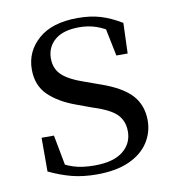

<svg xmlns="http://www.w3.org/2000/svg" viewBox="-67 -591 607 665"><g transform="rotate(-10 236.5 -258.5)"><path d="M221.4 14.6Q172.9 14.6 134 4.5Q95.1 -5.6 54.2 -25.1L54.3 -143.7H97.8L121.5 -18.1L84.9 -20.3V-56.3Q113.4 -37.5 144.2 -27.4Q174.9 -17.3 218.7 -17.3Q285.2 -17.3 318.8 -44.1Q352.5 -70.9 352.5 -113.5Q352.5 -150.2 329.8 -173.6Q307.2 -197 245.6 -216.4L193.9 -235.4Q133.2 -257 97.6 -291.4Q62 -325.9 62 -382Q62 -445.2 110.4 -487.9Q158.8 -530.6 249.1 -530.6Q294.4 -530.6 329.5 -519.9Q364.7 -509.2 402.4 -486.4L398.6 -379.4H358.9L335.1 -495.5L366.5 -490.1V-457.8Q335.7 -479.4 307.9 -488.7Q280.2 -498.1 249.1 -498.1Q192.1 -498.1 162.9 -473.1Q133.7 -448 133.7 -408.5Q133.7 -372 157.7 -349.5Q181.6 -327 236.5 -308.4L286.8 -290.4Q362.6 -264 394.7 -228.1Q426.7 -192.1 426.7 -139.6Q426.7 -96.6 403.5 -61.4Q380.3 -26.2 334.9 -5.8Q289.5 14.6 221.4 14.6Z"/></g></svg>

Font: Noto Serif SC
Style: Regular
Weight: 200
Designer: Ryoko NISHIZUKA 西塚涼子 (kana & ideographs); Frank Grießhammer (Latin, Greek & Cyrillic); Wenlong ZHANG 张文龙 (bopomofo); San
Foundry: Adobe
Version: Version 2.001;hotconv 1.1.0;makeotfexe 2.6.0